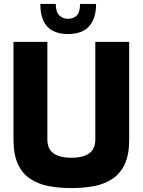

<svg xmlns="http://www.w3.org/2000/svg" viewBox="-20 -956 729 981"><path d="M345 5Q283 5 229.5 -5Q176 -15 135 -42Q94 -69 71.5 -117.5Q49 -166 49 -242V-742H222V-243Q222 -210 236.5 -189.5Q251 -169 278.5 -159.5Q306 -150 345 -150Q383 -150 410.5 -159.5Q438 -169 452.5 -189.5Q467 -210 467 -243V-742H640V-242Q640 -166 617.5 -117.5Q595 -69 554 -42Q513 -15 460 -5Q407 5 345 5ZM327 -782Q282 -782 250 -798.5Q218 -815 202 -849.5Q186 -884 186 -936H265Q265 -893 284.5 -876Q304 -859 327 -860Q355 -860 372 -876.5Q389 -893 389 -936H471Q471 -884 454 -849.5Q437 -815 405.5 -798.5Q374 -782 327 -782Z"/></svg>

Font: Exo Thin ExtraBold
Style: Regular
Weight: 800
Version: Version 2.000